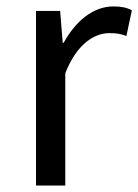

<svg xmlns="http://www.w3.org/2000/svg" viewBox="-20 -577 430 597"><path d="M92 0H183V-349C219 -442 275 -474 320 -474C342 -474 355 -472 373 -465L390 -545C373 -554 356 -557 332 -557C271 -557 216 -513 178 -444H175L167 -543H92Z"/></svg>

Font: Noto Sans JP Regular
Style: Regular
Weight: 400
Designer: Ryoko NISHIZUKA (kana & ideographs); Paul D. Hunt (Latin, Greek & Cyrillic); Wenlong ZHANG (bopomofo); Sandoll Communica
Foundry: Adobe Systems Incorporated
Version: Version 1.004;PS 1.004;hotconv 1.0.82;makeotf.lib2.5.63406